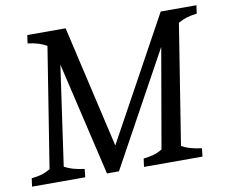

<svg xmlns="http://www.w3.org/2000/svg" viewBox="-75 -760 1011 853"><g transform="rotate(-10 431.0 -333.5)"><path d="M93 -63 179 -604Q146 -624 94 -630L99 -667H272L399 -116L701 -667H862L857 -630Q831 -627 811.5 -621Q792 -615 772 -604L686 -63Q719 -44 776 -37L772 0H508L513 -37Q540 -40 559.5 -45.5Q579 -51 598 -63L676 -512L395 0H341L221 -512L157 -63Q190 -44 247 -37L243 0H3L8 -37Q36 -40 54.5 -45.5Q73 -51 93 -63Z"/></g></svg>

Font: Caladea
Style: Italic
Weight: 400
Italic angle: -9°
Designer: Carolina Giovagnoli and Andres Torresi
Foundry: Carolina Giovagnoli & Andres Torresi
Version: Version 1.001